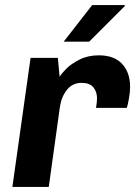

<svg xmlns="http://www.w3.org/2000/svg" viewBox="-20 -740 535 760"><path d="M495 -396Q495 -376 490.5 -350.5Q486 -325 482 -313H360Q364 -334 364 -351Q364 -377 349.5 -394.5Q335 -412 303 -412Q267 -412 245 -384.5Q223 -357 217 -316L173 0H29L101 -511H209L216 -436Q222 -447 241.5 -467Q261 -487 294.5 -504Q328 -521 371 -521Q432 -521 463.5 -487Q495 -453 495 -396ZM474 -720V-716L333 -575H232L345 -720Z"/></svg>

Font: Chivo
Style: Bold Italic
Weight: 700
Italic angle: -8.05°
Designer: Hector Gatti
Foundry: Omnibus-Type
Version: Version 1.007